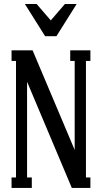

<svg xmlns="http://www.w3.org/2000/svg" viewBox="-20 -929 504 949"><path d="M358.9 -909.2 258.8 -750H203.1L103 -909.2H161.1L231 -828.1L300.8 -909.2ZM426.8 -680.2V-627.9H404.8V-51.8H426.8V0H335L113.8 -524.9V-51.8H137.2V0H37.1V-51.8H59.1V-627.9H37.1V-680.2H141.1L349.1 -188V-627.9H327.1V-680.2Z"/></svg>

Font: Margherita Semibold
Style: Regular
Weight: 600
Designer: James Puckett
Foundry: Dunwich Type Founders
Version: Version 1.008;hotconv 1.0.109;makeotfexe 2.5.65596